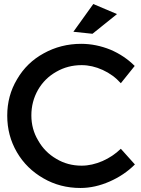

<svg xmlns="http://www.w3.org/2000/svg" viewBox="-20 -926 700 955"><path d="M491 -578C526 -562 556 -540 581 -512L650 -598C616 -632 576 -659 529 -679C482 -698 433 -708 384 -708C316 -708 254 -692 198 -661C141 -630 97 -587 65 -532C32 -477 16 -417 16 -351C16 -284 32 -224 64 -169C96 -114 140 -71 196 -39C251 -7 313 9 380 9C429 9 477 -2 525 -23C573 -44 615 -72 651 -108L581 -186C554 -160 524 -140 490 -125C455 -110 421 -102 386 -102C340 -102 298 -113 260 -136C222 -158 192 -188 170 -227C147 -265 136 -307 136 -352C136 -398 147 -440 169 -479C191 -517 221 -547 260 -569C298 -591 340 -602 386 -602C421 -602 456 -594 491 -578ZM444 -906 345 -768 440 -758 562 -856Z"/></svg>

Font: Argentum Sans
Style: Regular
Weight: 400
Designer: Julieta Ulanovsky
Foundry: Julieta Ulanovsky
Version: Version 5.001;March 29, 2019;FontCreator 11.5.0.2425 64-bit